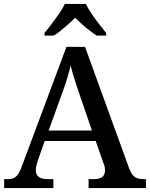

<svg xmlns="http://www.w3.org/2000/svg" viewBox="-20 -951 758 971"><path d="M1 0V-45H18Q38 -45 50.5 -51Q63 -57 73.5 -73.5Q84 -90 95 -122L316 -714H410L633 -100Q641 -79 650.5 -67Q660 -55 673.5 -50Q687 -45 706 -45H718V0H428V-45H454Q482 -45 496.5 -55.5Q511 -66 511 -90Q511 -97 510 -103Q509 -109 507 -116Q505 -123 502 -129L464 -238H206L171 -138Q168 -130 166 -121.5Q164 -113 162.5 -105.5Q161 -98 161 -91Q161 -68 176 -56.5Q191 -45 222 -45H250V0ZM226 -291H445L384 -468Q375 -497 366 -522.5Q357 -548 350 -572Q343 -596 337 -620Q332 -597 325.5 -574.5Q319 -552 311.5 -528.5Q304 -505 293 -476ZM205 -784Q221 -803 240.5 -829Q260 -855 279 -882Q298 -909 308 -931H414Q425 -909 443 -882Q461 -855 481.5 -829Q502 -803 517 -784V-771H469Q452 -782 432 -797.5Q412 -813 393.5 -829.5Q375 -846 360 -861Q345 -846 326.5 -829.5Q308 -813 289 -797.5Q270 -782 252 -771H205Z"/></svg>

Font: Noto Serif Khmer Medium
Style: Regular
Weight: 500
Version: Version 2.003